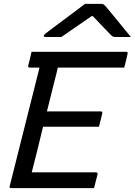

<svg xmlns="http://www.w3.org/2000/svg" viewBox="-20 -966 692 986"><path d="M38 0Q26 0 30 -11Q68 -163 106.5 -315Q145 -467 183 -619H133Q122 -619 125 -630Q130 -649 134 -665Q138 -681 142 -700H628Q638 -700 635 -689Q631 -670 627 -654Q623 -638 618 -619H277Q274 -604 270 -589Q266 -574 262 -558Q252 -517 241.5 -476Q231 -435 221 -394H497Q507 -394 505 -383Q502 -372 497.5 -352Q493 -332 488 -315H201Q187 -256 172.5 -197.5Q158 -139 143 -81H472Q483 -81 481 -70Q477 -57 472.5 -38Q468 -19 463 0ZM416 -946H501Q508 -946 513 -942.5Q518 -939 530 -925Q539 -914 560 -888.5Q581 -863 606 -832.5Q631 -802 652 -776H576Q564 -776 560 -778Q556 -780 549 -787Q536 -800 513 -824Q490 -848 457 -883Q454 -883 450 -883Q400 -849 362.5 -822.5Q325 -796 295 -776H215Q203 -776 205 -783Q206 -787 211 -791.5Q216 -796 235 -810Q251 -822 275 -840Q299 -858 326 -878Q353 -898 377 -916Q401 -934 416 -946Z"/></svg>

Font: Recursive Mn Lnr St
Style: Italic
Weight: 400
Italic angle: -15°
Monospace: yes
Version: Version 1.079;hotconv 1.0.112;makeotfexe 2.5.65598; ttfautoh